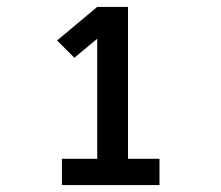

<svg xmlns="http://www.w3.org/2000/svg" viewBox="-20 -858 640 555"><path d="M159 -323V-399H261V-746L195 -691L145 -741L261 -838H350V-399H441V-323Z"/></svg>

Font: Iosevka Slab Extended
Style: Bold
Weight: 700
Width: 7
Monospace: yes
Designer: Belleve Invis
Foundry: Belleve Invis
Version: Version 11.1.0; ttfautohint (v1.8.3)